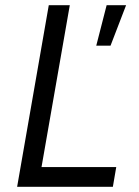

<svg xmlns="http://www.w3.org/2000/svg" viewBox="-20 -720 536 740"><path d="M46 0H415L428 -76H140L249 -700H168ZM351 -544H406L466 -700H391Z"/></svg>

Font: Fixel Text 20240404
Style: Italic
Weight: 400
Width: 4
Italic angle: -10°
Designer: AlfaBravo + MacPaw
Foundry: Kyrylo Tkachov, Marchela Mozhyna, Serhii Makarenko, Maria Weinstein, Zakhar Kryvoshyya
Version: Version 1.211;Glyphs 3.2 (3225)